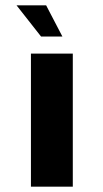

<svg xmlns="http://www.w3.org/2000/svg" viewBox="-20 -700 386 720"><path d="M96 0V-499H253V0ZM134 -563 42 -680H153L214 -563Z"/></svg>

Font: Maven Pro ExtraBold
Style: Regular
Weight: 800
Designer: Joe Prince
Foundry: Joe Prince
Version: Version 2.100